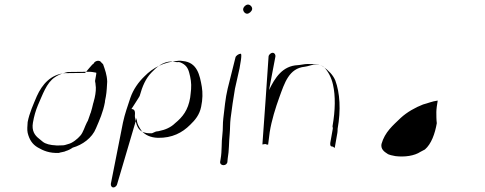

<svg xmlns="http://www.w3.org/2000/svg" viewBox="-20 -708 2122 840"><path d="M401 -390C403 -388 396 -359 396 -355C395 -354 399 -339 398 -338C401 -323 399 -301 394 -279C393 -278 389 -257 388 -257C384 -241 382 -230 377 -215C376 -215 369 -191 368 -190C366 -183 363 -176 360 -172C351 -155 344 -128 331 -114C320 -101 297 -82 279 -78C270 -75 259 -71 247 -72C247 -72 224 -71 224 -72C201 -73 179 -78 167 -88C167 -89 150 -101 150 -102C132 -116 118 -136 124 -171C129 -200 136 -224 146 -248C166 -292 183 -346 220 -370C228 -376 248 -386 259 -388C265 -390 271 -392 277 -393L368 -394C381 -394 390 -392 401 -390ZM389 -429C385 -430 354 -389 352 -389L264 -388C202 -382 165 -340 141 -287C126 -251 109 -215 101 -174C100 -157 98 -141 101 -127C108 -98 121 -77 145 -63C169 -49 196 -37 238 -39C240 -41 265 -44 267 -47C278 -50 288 -55 298 -62C340 -74 383 -104 400 -147C415 -182 431 -217 439 -261C439 -269 442 -277 443 -285C447 -305 448 -336 449 -351C448 -381 439 -404 431 -427L423 -435C416 -447 395 -443 389 -429Z M493 96 578 -192C578 -167 588 -153 599 -136C614 -118 638 -106 671 -105C733 -104 777 -127 812 -162C834 -183 853 -206 860 -241C867 -274 867 -303 863 -328C854 -380 843 -435 780 -441C779 -442 763 -443 760 -442C697 -437 649 -412 612 -374C586 -349 563 -317 550 -279C539 -245 526 -210 518 -172L465 96C464 104 468 112 476 112C484 112 492 104 493 96ZM555 -231C555 -231 592 -288 591 -288C603 -331 617 -364 643 -391C664 -413 692 -439 730 -439C732 -439 736 -439 742 -438C741 -437 757 -436 757 -436C760 -437 764 -437 769 -435C791 -426 802 -413 808 -389C814 -367 818 -344 816 -318L814 -298C814 -298 812 -282 812 -281C803 -226 779 -196 746 -169C728 -151 703 -140 677 -135C677 -134 661 -133 661 -132C656 -130 650 -127 645 -125C590 -122 577 -151 572 -190C571 -188 570 -202 570 -200C571 -214 573 -231 555 -231Z M1010 -456 976 -320C966 -279 962 -231 957 -190C954 -167 956 -143 953 -120C948 -83 952 -50 945 -11L943 1C943 20 974 19 975 -1L976 -13C983 -52 981 -84 985 -123C987 -144 986 -168 989 -191C994 -231 1001 -280 1008 -320L1028 -409C1029 -417 1041 -473 1033 -473C1025 -473 1011 -464 1010 -456ZM1044 -670C1042 -660 1051 -648 1061 -648C1070 -648 1081 -658 1083 -667C1085 -677 1075 -688 1065 -688C1056 -688 1046 -679 1044 -670Z M1155 -461C1155 -461 1129 -78 1128 -76C1128 -76 1141 -78 1141 -78C1143 -78 1144 -76 1146 -76L1153 -75L1160 -130C1168 -181 1186 -238 1202 -282C1225 -345 1244 -409 1313 -416C1328 -418 1339 -423 1352 -425C1371 -426 1387 -423 1397 -415C1416 -395 1430 -369 1437 -337C1448 -288 1447 -226 1435 -157C1434 -151 1437 -151 1436 -145L1425 -83C1424 -75 1425 -67 1433 -67C1441 -67 1444 -56 1445 -64L1456 -127C1457 -132 1457 -138 1457 -144C1472 -227 1467 -302 1447 -356C1436 -382 1417 -399 1395 -416C1378 -427 1355 -428 1325 -428C1311 -428 1298 -424 1283 -423C1216 -420 1183 -368 1157 -314L1185 -461C1186 -469 1181 -477 1173 -477C1165 -477 1156 -469 1155 -461Z M1895 -268C1892 -252 1889 -229 1889 -218C1889 -206 1889 -183 1891 -169C1883 -123 1867 -78 1839 -54L1820 -44C1793 -26 1750 -20 1710 -25C1700 -27 1681 -30 1674 -36C1661 -44 1645 -56 1649 -78C1664 -131 1699 -159 1733 -192C1760 -217 1797 -238 1831 -251C1851 -256 1871 -265 1895 -268Z"/></svg>

Font: Photofail
Style: It
Weight: 400
Foundry: Cannot Into Space Fonts
Version: Version 0.97